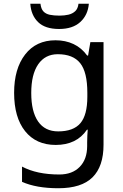

<svg xmlns="http://www.w3.org/2000/svg" viewBox="-20 -760 655 1020"><path d="M275 -546Q328 -546 370.5 -526Q413 -506 443 -465H448L460 -536H530V9Q530 124 471.5 182Q413 240 290 240Q232 240 183.5 231.5Q135 223 97 206V125Q176 167 295 167Q364 167 403.5 126.5Q443 86 443 16V-5Q443 -17 444 -39.5Q445 -62 446 -71H442Q414 -30 372.5 -10Q331 10 276 10Q172 10 113.5 -63Q55 -136 55 -267Q55 -395 113.5 -470.5Q172 -546 275 -546ZM287 -472Q220 -472 183 -418.5Q146 -365 146 -266Q146 -167 182.5 -114.5Q219 -62 289 -62Q370 -62 407 -105.5Q444 -149 444 -246V-267Q444 -377 406 -424.5Q368 -472 287 -472ZM452 -740Q447 -680 406.5 -643Q366 -606 294 -606Q220 -606 182.5 -642.5Q145 -679 141 -740H195Q198 -713 210.5 -699.5Q223 -686 244.5 -681.5Q266 -677 296 -677Q322 -677 343.5 -682Q365 -687 379.5 -700.5Q394 -714 397 -740Z"/></svg>

Font: Noto Sans Bassa Vah
Style: Regular
Weight: 400
Designer: Monotype Design Team
Foundry: Monotype Imaging Inc.
Version: Version 2.002